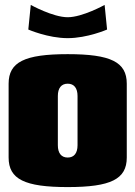

<svg xmlns="http://www.w3.org/2000/svg" viewBox="-20 -750 550 780"><path d="M255 -680C195 -680 105 -730 105 -730L95 -630C95 -630 175 -595 255 -595C335 -595 415 -630 415 -630L405 -730C405 -730 315 -680 255 -680ZM255 -530C80 -530 15 -498 15 -410V-110C15 -22 80 10 255 10C430 10 495 -22 495 -110V-410C495 -498 430 -530 255 -530ZM255 -410C281 -410 295 -392 295 -360V-160C295 -128 281 -110 255 -110C229 -110 215 -128 215 -160V-360C215 -392 229 -410 255 -410Z"/></svg>

Font: MikodacsPCS
Style: Regular
Weight: 900
Designer: gluk (gluksza@wp.pl)
Foundry: gluk (gluksza@wp.pl)
Version: Version 0.27